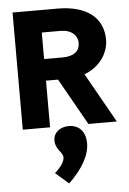

<svg xmlns="http://www.w3.org/2000/svg" viewBox="-61 -667 685 1017"><g transform="rotate(-5 281.5 -159.0)"><path d="M45 0H190V-248H254L394 0H545L396 -264C474 -292 526 -362 526 -437C526 -548 446 -623 284 -623H45ZM190 -363V-504H289C349 -504 380 -471 380 -432C380 -390 349 -363 290 -363ZM265 305C339 234 378 164 378 101C378 42 346 2 289 2C246 2 207 27 207 72C207 121 247 136 247 165C247 184 231 212 195 244Z"/></g></svg>

Font: Inconsolata SemiExpanded Black
Style: Regular
Weight: 900
Width: 6
Monospace: yes
Designer: Raph Levien, Cyreal, Brenton Simpson
Foundry: Raph Levien, Cyreal, Google
Version: Version 3.100